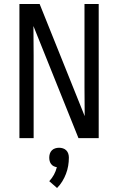

<svg xmlns="http://www.w3.org/2000/svg" viewBox="-20 -690 590 959"><path d="M148 0H77V-670H178L403 -110Q402 -183 402 -256Q402 -329 402 -402V-670H473V0H372L147 -560Q148 -487 148 -414Q148 -341 148 -268ZM265 249 226 215Q240 200 249.5 182.5Q259 165 264 145Q256 144 248 140Q240 136 235 129Q230 122 228 114Q226 106 226 97Q226 87 229 77.5Q232 68 239 61Q246 54 255.5 51Q265 48 275 48Q285 48 294.5 51Q304 54 311 61Q318 68 321 77.5Q324 87 324 97Q324 118 320.5 138.5Q317 159 309.5 178.5Q302 198 291 216Q280 234 265 249Z"/></svg>

Font: Lode Term
Style: Regular
Weight: 400
Monospace: yes
Designer: Belleve Invis
Foundry: Belleve Invis
Version: Version 29.2.0